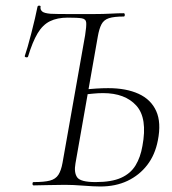

<svg xmlns="http://www.w3.org/2000/svg" viewBox="-20 -673 626 697"><path d="M344 4Q321 4 283 1Q245 -2 216 -2Q182 -2 150.5 -1Q119 0 102 0Q98 0 98 -6Q98 -12 102 -12Q141 -12 161.5 -17.5Q182 -23 192 -38.5Q202 -54 207 -82L289 -545Q294 -577 293 -590.5Q292 -604 277 -606.5Q262 -609 226 -609Q188 -609 161.5 -596Q135 -583 116.5 -552Q98 -521 82 -468Q81 -464 75 -465Q69 -466 70 -470Q74 -481 80.5 -503.5Q87 -526 94 -553.5Q101 -581 107 -606.5Q113 -632 116 -648Q117 -653 123 -652.5Q129 -652 127 -647Q126 -638 133 -631.5Q140 -625 164 -623Q186 -622 224 -622Q262 -622 323 -622Q355 -622 382 -623.5Q409 -625 429 -625Q433 -625 433 -619Q433 -613 429 -613Q394 -613 375.5 -607Q357 -601 348.5 -585Q340 -569 335 -540L254 -80Q248 -47 260 -29.5Q272 -12 327 -12Q385 -12 419.5 -27.5Q454 -43 472 -72.5Q490 -102 497 -143Q516 -244 475 -289.5Q434 -335 354 -335Q336 -335 316.5 -333Q297 -331 277 -329L280 -347Q305 -350 328.5 -351.5Q352 -353 373 -353Q438 -353 483 -332.5Q528 -312 547 -270Q566 -228 553 -163Q543 -111 514.5 -74Q486 -37 443 -16.5Q400 4 344 4Z"/></svg>

Font: Cormorant Light
Style: Italic
Weight: 300
Italic angle: -10°
Designer: Christian Thalmann (Catharsis Fonts)
Foundry: Catharsis Fonts
Version: Version 4.000